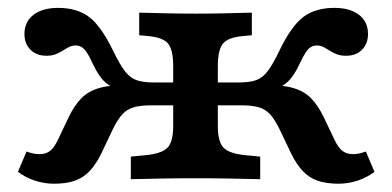

<svg xmlns="http://www.w3.org/2000/svg" viewBox="-20 -448 981 480"><path d="M826.3 11.3Q796.3 11.3 774.3 3.8Q752.4 -3.8 736.6 -20.7Q720.8 -37.6 707.3 -65.4L681.2 -120.3Q668.7 -146.7 656.8 -160.5Q644.8 -174.3 628.1 -179.5Q611.4 -184.7 583 -184.7H498.7V-241.9H577.5Q604.3 -241.9 620.3 -247.6Q636.4 -253.2 649.2 -270.1Q662.1 -287 678.2 -320.7Q707.8 -382.3 737.9 -405.3Q768.1 -428.3 815.8 -428.3Q855 -428.3 877.5 -411Q900 -393.7 900 -362.9Q900 -338.8 885.1 -323.7Q870.1 -308.6 845.3 -308.6Q831.3 -308.6 821.5 -312.5Q811.7 -316.5 804 -321.5Q796.3 -326.4 788.8 -330.4Q781.3 -334.3 772 -334.3Q764 -334.3 757.4 -330.5Q750.8 -326.7 744.6 -317.4Q738.4 -308 730.6 -291.7Q713.2 -253.8 694.7 -239.5Q676.2 -225.1 643.3 -216.5L629.8 -234.5Q679.7 -236.8 709.4 -229Q739 -221.2 757.1 -202.9Q775.2 -184.7 789.8 -154.2L815.9 -99.3Q825.5 -78.9 836.2 -70.7Q846.8 -62.6 862.9 -62.6Q876.7 -62.6 894.7 -69.2L916.2 -18.5Q897.9 -4.4 874.5 3.4Q851.1 11.3 826.3 11.3ZM114.8 11.3Q90.7 11.3 66.9 3.4Q43.2 -4.4 24.9 -18.5L46.3 -69.2Q64.4 -62.6 78.2 -62.6Q94.7 -62.6 105.1 -70.7Q115.6 -78.9 125.2 -99.3L151.3 -154.2Q165.8 -184.7 184 -202.9Q202.1 -221.2 231.9 -229Q261.8 -236.8 311.3 -234.5L297.7 -216.5Q265.2 -225.1 246.5 -239.5Q227.9 -253.8 210.4 -291.7Q203.1 -308 196.7 -317.4Q190.3 -326.7 183.7 -330.5Q177.1 -334.3 169.1 -334.3Q160.2 -334.3 152.5 -330.4Q144.8 -326.4 137.1 -321.5Q129.3 -316.5 119.5 -312.5Q109.8 -308.6 95.8 -308.6Q71.3 -308.6 56.2 -323.7Q41.1 -338.8 41.1 -362.9Q41.1 -393.7 63.8 -411Q86.5 -428.3 125.3 -428.3Q173 -428.3 203.1 -405.3Q233.3 -382.3 262.9 -320.7Q279.4 -287 292.3 -270.1Q305.2 -253.2 321.4 -247.6Q337.6 -241.9 363.5 -241.9H442.3V-184.7H358.1Q330.5 -184.7 313.4 -179.5Q296.2 -174.3 284.3 -160.5Q272.3 -146.7 259.9 -120.3L233.8 -65.4Q220.2 -37.6 204.5 -20.7Q188.7 -3.8 167.1 3.8Q145.6 11.3 114.8 11.3ZM413 -208.2V-282.7Q413 -323.1 400.3 -338.9Q387.6 -354.6 349.7 -357.9L328 -359.9V-416.4Q359.4 -415.6 393.2 -414.8Q427.1 -413.9 468.8 -413.9Q510.5 -413.9 544.6 -414.8Q578.6 -415.6 609.6 -416.4V-359.9L587.9 -357.9Q550 -354.6 537.3 -338.9Q524.6 -323.1 524.6 -282.7V-208.2ZM468.8 -2.4Q420.3 -2.4 381.8 -1.6Q343.4 -0.8 307.1 0V-56.5L343.8 -60Q384.7 -64 398.8 -78.8Q413 -93.6 413 -133.6V-208.2H524.6V-133.6Q524.6 -93.6 538.8 -78.8Q552.9 -64 593.8 -60L630.5 -56.5V0Q594.7 -0.8 556 -1.6Q517.3 -2.4 468.8 -2.4Z"/></svg>

Font: Playfair 5pt SemiExpanded Light
Style: Regular
Weight: 300
Width: 6
Designer: Claus Eggers Sørensen
Foundry: Claus Eggers Sørensen
Version: Version 2.203